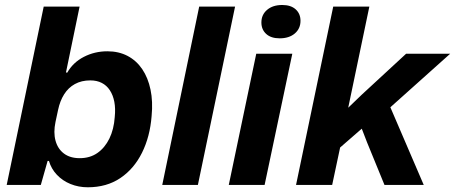

<svg xmlns="http://www.w3.org/2000/svg" viewBox="-20 -756 1861 785"><path d="M339 9.7Q301.1 9.7 268.2 -3.7Q235.3 -17.1 212.4 -41.6Q189.4 -66 180.1 -98.1H174.7L146.9 0H7.4L158.7 -729H305.4L249.7 -459.7L255 -459Q278.4 -500.6 322.6 -523.4Q366.9 -546.3 419.1 -546.3Q465.4 -546.3 501.6 -527.4Q537.7 -508.4 561.5 -473.3Q585.3 -438.1 595.4 -389.6Q605.6 -341.1 599.9 -281.7Q593.4 -197.6 560.6 -131.5Q527.7 -65.4 471.9 -27.9Q416 9.7 339 9.7ZM305.9 -109.3Q347.7 -109.3 378.1 -130.4Q408.6 -151.6 427.1 -189.3Q445.6 -227 449.1 -277Q452.7 -312.3 447.4 -339.9Q442 -367.6 428.9 -387.3Q415.9 -407 395.9 -417.1Q376 -427.3 349.3 -427.3Q313.1 -427.3 286.2 -412.4Q259.3 -397.6 242.2 -370.4Q225.1 -343.3 217.4 -306.4L206.9 -257.3Q197.9 -214.4 207 -180.9Q216.1 -147.3 241.4 -128.3Q266.6 -109.3 305.9 -109.3Z M643.4 0 794.4 -729H941.1L789.1 0Z M915.4 0 1027.7 -536.3H1175.1L1061.9 0ZM1123.4 -599.3Q1087.9 -599.3 1068.3 -617.3Q1048.7 -635.3 1048.7 -664Q1048.7 -695.9 1072 -715.7Q1095.3 -735.6 1133.9 -735.6Q1169.4 -735.6 1189 -717.7Q1208.6 -699.9 1208.6 -670.9Q1208.6 -639 1185.3 -619.1Q1162 -599.3 1123.4 -599.3Z M1190.4 0 1342.4 -729H1490.1L1403.7 -315.6L1459.1 -368.9L1640.4 -536.3H1820.6L1576 -317.4L1712.4 0H1551.9L1480.4 -174.7L1459.1 -229.9L1370.6 -152.9L1338.1 0Z"/></svg>

Font: Mona Sans ExtraLight
Style: Italic
Weight: 200
Italic angle: -11.6951°
Designer: Deni Anggara
Foundry: GitHub
Version: Version 2.000